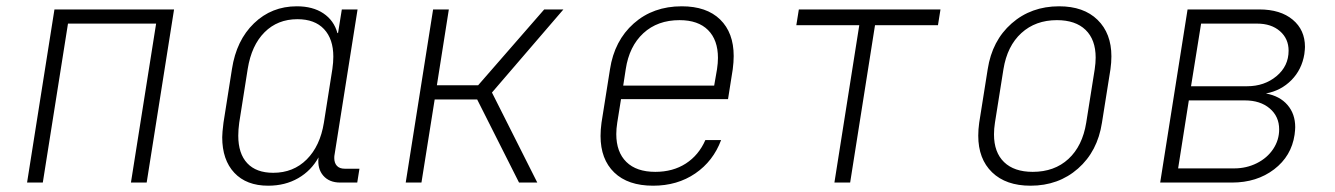

<svg xmlns="http://www.w3.org/2000/svg" viewBox="-20 -580 4240 610"><path d="M116 0H66L153 -550H533L446 0H396L476 -505H196Z M1122 -44 1115 0H1061Q1026 0 1007 -22Q988 -44 992 -80Q969 -38 927.5 -14Q886 10 832 10Q763 10 724.5 -31Q686 -72 686 -144Q686 -158 690 -190L717 -361Q731 -452 787 -506Q843 -560 923 -560Q974 -560 1007.5 -537.5Q1041 -515 1052 -475H1054L1066 -550H1116L1043 -89Q1042 -85 1042 -78Q1042 -62 1050.5 -53Q1059 -44 1075 -44ZM1036 -361Q1039 -382 1039 -400Q1039 -456 1009.5 -487.5Q980 -519 925 -519Q862 -519 820.5 -477.5Q779 -436 767 -361L740 -190Q737 -168 737 -149Q737 -92 765.5 -61.5Q794 -31 848 -31Q912 -31 954.5 -73.5Q997 -116 1009 -190Z M1319 0H1269L1356 -550H1406L1368 -309H1499L1709 -550H1770L1543 -286L1687 0H1629L1496 -264H1361Z M2311 -402Q2311 -383 2308 -360L2293 -265H1953L1941 -190Q1938 -171 1938 -154Q1938 -97 1970 -65.5Q2002 -34 2062 -34Q2118 -34 2159 -60.5Q2200 -87 2221 -135H2271Q2246 -68 2189 -29Q2132 10 2055 10Q1975 10 1931.5 -32Q1888 -74 1888 -148Q1888 -168 1891 -190L1918 -360Q1932 -451 1993.5 -505.5Q2055 -560 2146 -560Q2225 -560 2268 -518Q2311 -476 2311 -402ZM1960 -308H2249L2258 -360Q2261 -380 2261 -396Q2261 -453 2229.5 -484.5Q2198 -516 2139 -516Q2069 -516 2024 -474.5Q1979 -433 1968 -360Z M2681 0H2631L2710 -500H2510L2518 -550H2968L2960 -500H2760Z M3088 -149Q3088 -169 3091 -190L3118 -360Q3132 -451 3194 -505.5Q3256 -560 3345 -560Q3423 -560 3467 -517Q3511 -474 3511 -401Q3511 -381 3508 -360L3481 -190Q3467 -99 3405 -44.5Q3343 10 3254 10Q3176 10 3132 -32.5Q3088 -75 3088 -149ZM3431 -190 3458 -360Q3461 -380 3461 -397Q3461 -454 3429 -485Q3397 -516 3338 -516Q3270 -516 3225 -475Q3180 -434 3168 -360L3141 -190Q3138 -171 3138 -153Q3138 -96 3170 -65Q3202 -34 3261 -34Q3330 -34 3374.5 -75Q3419 -116 3431 -190Z M4002 -283Q4046 -275 4070.5 -246.5Q4095 -218 4095 -176Q4095 -168 4093 -152Q4083 -84 4028 -42Q3973 0 3894 0H3666L3753 -550H3981Q4048 -550 4087 -517.5Q4126 -485 4126 -431Q4126 -424 4124 -408Q4116 -359 4083 -325.5Q4050 -292 4002 -283ZM3974 -505H3796L3764 -306H3942Q3997 -306 4035.5 -338Q4074 -370 4074 -419Q4074 -457 4046.5 -481Q4019 -505 3974 -505ZM3935 -261H3757L3723 -45H3901Q3940 -45 3973 -61.5Q4006 -78 4025 -106.5Q4044 -135 4044 -169Q4044 -210 4014 -235.5Q3984 -261 3935 -261Z"/></svg>

Font: JetBrains Mono Extra Light
Style: Italic
Weight: 200
Italic angle: -9°
Monospace: yes
Designer: Philipp Nurullin, Konstantin Bulenkov
Foundry: JetBrains
Version: 2.002